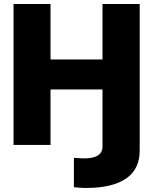

<svg xmlns="http://www.w3.org/2000/svg" viewBox="-20 -727 768 963"><path d="M494.1 -278.3V7.8C494.1 58.6 444.3 67.4 401.4 67.4C388.7 67.4 363.3 65.4 350.6 64.5V211.9C354.5 211.9 383.8 215.8 409.2 215.8C677.7 215.8 680.7 73.2 680.7 21.5V-707H494.1V-428.7H233.4V-707H47.9V0H233.4V-278.3Z"/></svg>

Font: Pretendard Black
Style: Regular
Weight: 900
Designer: Base glyphs from Inter by Rasmus Andersson; Hangeul glyphs from Noto Sans CJK(Source Han Sans) by Jang Soo-young and Kan
Foundry: Kil Hyung-jin
Version: Version 1.309;Glyphs 3.2 (3225)